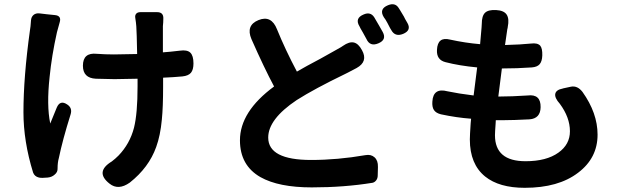

<svg xmlns="http://www.w3.org/2000/svg" viewBox="-20 -843 2980 917"><path d="M503 34Q432 -22 514 -72Q530 -84 546 -100Q600 -156 620 -233Q637 -301 637 -431V-467L527 -465Q502 -465 438 -467Q376 -470 376 -529Q376 -593 442 -586Q483 -583 524 -583Q561 -583 635 -585Q633 -690 631 -717Q630 -733 626 -758Q624 -770 630.5 -777.5Q637 -785 651 -785H691H730Q762 -785 760 -753Q760 -748 759.5 -736Q759 -724 758 -718V-593Q789 -595 839 -601Q874 -606 889 -591.5Q904 -577 904 -540Q904 -510 892 -495.5Q880 -481 851 -478Q808 -474 759 -472V-430Q759 -331 753 -272Q746 -196 726 -141Q691 -43 600 29Q545 68 503 34ZM166 5Q145 0 138 -19Q92 -168 92 -307Q92 -475 123 -698Q126 -713 128 -745Q129 -762 140 -771.5Q151 -781 169 -779L203 -775L242 -771Q275 -768 265 -736Q255 -702 252 -689Q227 -577 217 -476Q202 -339 220 -253Q221 -256 224 -263Q241 -305 251 -329Q267 -367 301 -344Q327 -327 317 -296Q279 -175 261 -88Q255 -67 255 -39Q256 -21 241 -9Q228 3 208 5Q179 8 166 5Z M1469 52Q1311 52 1224 3Q1126 -53 1126 -173Q1126 -310 1289 -430Q1242 -518 1181 -656Q1153 -722 1214.5 -747Q1276 -772 1303 -703Q1342 -607 1398 -501Q1437 -524 1511 -563Q1565 -593 1586 -605Q1594 -609 1609 -618Q1615 -622 1618 -624Q1648 -645 1670 -640Q1692 -635 1709 -603Q1739 -549 1683 -518Q1669 -510 1641 -496Q1637 -494 1629 -490Q1482 -419 1397 -365Q1261 -274 1261 -186Q1261 -79 1466 -79Q1592 -79 1725 -102Q1752 -107 1769 -91.5Q1786 -76 1785 -46V-43L1784 -5Q1784 9 1776.5 18.5Q1769 28 1759 30Q1624 52 1469 52ZM1730 -657Q1727 -662 1721.5 -672.5Q1716 -683 1713 -688Q1709 -695 1702 -707Q1699 -714 1697 -717Q1673 -756 1717 -774Q1749 -788 1767 -761Q1775 -748 1791 -720Q1803 -700 1808 -690Q1828 -653 1787 -636Q1747 -619 1730 -657ZM1849 -699Q1847 -702 1843 -709Q1834 -726 1830 -734Q1821 -751 1813 -761Q1789 -800 1833 -818Q1867 -832 1884 -805Q1886 -801 1891 -794Q1903 -774 1909 -764Q1911 -760 1915 -752Q1923 -739 1926 -733Q1946 -698 1905 -681Q1867 -666 1849 -699Z M2486 54Q2364 54 2297 0Q2224 -59 2224 -177Q2224 -196 2228 -255Q2229 -269 2230 -276Q2161 -281 2086 -297Q2062 -303 2052.5 -317.5Q2043 -332 2045 -358Q2049 -425 2117 -407Q2169 -396 2242 -387L2259 -521Q2174 -529 2108 -546Q2064 -557 2067 -605Q2070 -669 2129 -654Q2202 -638 2273 -632L2280 -712Q2280 -715 2280.5 -721Q2281 -727 2281 -729Q2281 -767 2296.5 -782Q2312 -797 2349.5 -795Q2387 -793 2400 -773Q2413 -753 2405 -714Q2405 -713 2404.5 -709.5Q2404 -706 2403 -704L2392 -628Q2468 -630 2516 -635Q2547 -639 2560 -625Q2571 -612 2570 -578Q2569 -550 2557.5 -536.5Q2546 -523 2520 -521Q2450 -516 2377 -516L2360 -382H2367Q2423 -382 2500 -387Q2563 -395 2562 -331Q2561 -277 2509 -273Q2431 -269 2387 -269H2348Q2348 -263 2347 -251Q2344 -211 2344 -197Q2344 -73 2490 -73Q2590 -73 2647 -114Q2702 -153 2702 -216Q2702 -282 2654 -347Q2628 -376 2632 -395Q2636 -414 2667 -420L2670 -421L2707 -429Q2738 -435 2762 -404Q2834 -303 2834 -200Q2834 -88 2741 -18Q2647 54 2486 54Z"/></svg>

Font: GenSenRounded2 TW B
Style: Regular
Weight: 700
Version: Version 2.000;PS 2;hotconv 16.6.51;makeotf.lib2.5.65220 DEVE